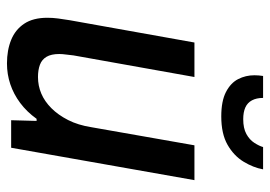

<svg xmlns="http://www.w3.org/2000/svg" viewBox="-132 -631 775 551"><g transform="rotate(90 255.5 -355.5)"><path d="M162 12Q124 12 94.5 0Q65 -12 48 -37.5Q31 -63 31 -104Q31 -119 33 -134.5Q35 -150 38 -168L102 -526H201L139 -179Q138 -168 136.5 -157.5Q135 -147 135 -138Q135 -115 143 -101.5Q151 -88 166 -82.5Q181 -77 201 -77Q226 -77 248.5 -86.5Q271 -96 290.5 -115.5Q310 -135 324.5 -163.5Q339 -192 345 -230L397 -526H497L404 0H325L327 -73H321Q301 -45 275.5 -26Q250 -7 221.5 2.5Q193 12 162 12ZM314 -603Q270 -603 244 -616.5Q218 -630 207 -651.5Q196 -673 196 -698Q196 -704 196.5 -710.5Q197 -717 198 -723H261Q261 -704 268 -691Q275 -678 288.5 -672Q302 -666 322 -666Q348 -666 364.5 -675Q381 -684 390 -698Q399 -712 402 -723H466Q461 -695 444 -667Q427 -639 395.5 -621Q364 -603 314 -603Z"/></g></svg>

Font: Archivo SemiCondensed Medium
Style: Italic
Weight: 500
Width: 4
Italic angle: -10°
Designer: Hector Gatti
Foundry: Omnibus-Type
Version: Version 2.001